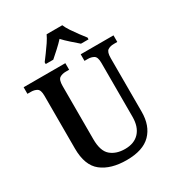

<svg xmlns="http://www.w3.org/2000/svg" viewBox="-217 -1067 1118 1212"><g transform="rotate(-30 342.5 -460.5)"><path d="M350 10Q235 10 168.5 -42Q102 -94 102 -217V-602Q102 -644 84 -655Q66 -666 40 -666H15V-714H319V-666H294Q268 -666 250 -654.5Q232 -643 232 -598V-210Q232 -124 271.5 -90Q311 -56 376 -56Q443 -56 480 -96Q517 -136 517 -209V-602Q517 -644 499 -655Q481 -666 456 -666H431V-714H670V-666H644Q618 -666 600.5 -654.5Q583 -643 583 -598V-207Q583 -106 526 -48Q469 10 350 10ZM209 -784Q223 -803 242.5 -829Q262 -855 280 -882Q298 -909 308 -931H422Q431 -909 449 -882Q467 -855 486.5 -829Q506 -803 521 -784V-771H466Q444 -790 414.5 -816Q385 -842 364 -865Q343 -842 314.5 -816Q286 -790 264 -771H209Z"/></g></svg>

Font: Noto Serif Bengali SemiCondensed SemiBold
Style: Regular
Weight: 600
Width: 4
Designer: Juan Bruce, Universal Thirst, Indian Type Foundry and the Monotype Design Team.
Foundry: Monotype Imaging Inc.
Version: Version 2.003; ttfautohint (v1.8.4.7-5d5b)